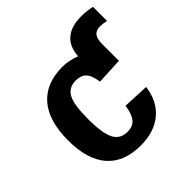

<svg xmlns="http://www.w3.org/2000/svg" viewBox="-173 -792 946 946"><g transform="rotate(-45 300.0 -319.0)"><path d="M364.3 -355Q356.9 -405.3 337.6 -424.6Q318.4 -443.8 283.2 -443.8Q234.9 -443.8 213.4 -405.3Q191.9 -366.7 191.9 -266.6Q191.9 -166.5 213.6 -125.2Q235.4 -84 285.2 -84Q324.2 -84 343.3 -108.6Q362.3 -133.3 368.7 -182.1L506.3 -175.8Q494.6 -87.4 436.5 -38.8Q378.4 9.8 284.2 9.8Q168 9.8 107.9 -59.1Q47.9 -127.9 47.9 -261.2Q47.9 -397.5 108.9 -467.8Q169.9 -538.1 286.1 -538.1Q305.7 -538.1 331.1 -533Q356.4 -527.8 376 -519.5Q379.9 -583.5 418.2 -616Q456.5 -648.4 525.9 -648.4Q562.5 -648.4 600.1 -640.1V-542Q571.8 -547.9 557.1 -547.9Q528.3 -547.9 515.4 -531Q502.4 -514.2 502.4 -479V-361.8Z"/></g></svg>

Font: Cousine
Style: Bold
Weight: 700
Monospace: yes
Designer: Steve Matteson
Foundry: Ascender Corporation
Version: Version 1.20